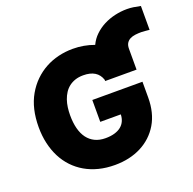

<svg xmlns="http://www.w3.org/2000/svg" viewBox="-146 -1000 1168 1160"><g transform="rotate(-20 437.5 -420.5)"><path d="M44 -362.2Q44 -482.6 92 -566.1Q116.5 -608.7 149.3 -640.6Q182.2 -672.6 221.6 -694.1Q261 -715.6 305.9 -726.4Q350.9 -737.2 399.1 -737.2Q469.8 -737.2 535.2 -713.1Q550.8 -746.8 577.6 -772.5Q604.4 -798.3 638.1 -815.7Q671.9 -833.1 710.4 -842Q748.9 -850.9 788.4 -850.9Q809.7 -850.9 830.1 -847.8Q850.5 -844.8 875 -839.5V-686.1Q861.2 -687.1 848.2 -688.7Q835.2 -690.3 822.4 -690.3Q802.9 -690.3 784.1 -688Q765.3 -685.7 750.9 -678.4Q736.5 -671.2 727.6 -657.5Q718.8 -643.8 718.8 -620.7V-487.2H517V-495Q494.3 -565.3 403.4 -565.3Q374.3 -565.3 351.4 -557.5Q328.5 -549.7 311.1 -536Q293.7 -522.4 281.4 -503.4Q269.2 -484.4 261.5 -462.2Q253.9 -440 250.5 -415.3Q247.2 -390.6 247.2 -365.1Q247.2 -317.1 256.9 -279.5Q266.7 -241.8 286.2 -215.7Q305.8 -189.6 334.7 -175.8Q363.6 -161.9 402 -161.9Q435 -161.9 460 -169.2Q485.1 -176.5 502 -190Q518.8 -203.5 527.5 -222.7Q536.2 -241.8 536.9 -265.6H404.8V-406.2H727.3V-305.4Q727.3 -206 685.4 -135.7Q664.4 -100.5 635.1 -73.3Q605.8 -46.2 569.6 -27.7Q533.4 -9.2 490.8 0.4Q448.2 9.9 400.6 9.9Q345.5 9.9 297.8 -2.1Q250 -14.2 210.4 -37.1Q170.8 -60 139.7 -92.9Q108.7 -125.7 87.5 -167.1Q66.4 -208.5 55.2 -257.6Q44 -306.8 44 -362.2Z"/></g></svg>

Font: Inter P Black
Style: Regular
Weight: 900
Designer: Rasmus Andersson
Foundry: rsms
Version: Version 3.018;git-588b23468